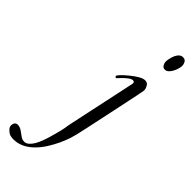

<svg xmlns="http://www.w3.org/2000/svg" viewBox="-457 -719 1069 1069"><g transform="rotate(45 78.0 -184.0)"><path d="M173.3 -379.4Q173.3 -391.6 161.1 -391.6Q140.1 -391.6 97.7 -345.2Q88.4 -335.4 84.5 -332L75.2 -341.3Q85 -360.4 130.9 -397.5Q182.6 -439.5 209 -439.5Q225.1 -439.5 232.9 -429.2Q245.1 -412.1 245.1 -395Q245.1 -387.7 211.7 -231Q178.2 -74.2 165 -11.7Q151.9 50.8 142.3 80.1Q132.8 109.4 118.2 140.6Q103.5 171.9 84.2 202.6Q64.9 233.4 40.5 257.8Q-13.7 312 -77.1 312Q-104.5 312 -118.7 300.8Q-141.6 282.7 -141.6 269Q-141.6 236.8 -116.2 236.8Q-98.6 236.8 -79.8 251.2Q-61 265.6 -50.3 272.2Q-39.6 278.8 -25.4 278.8Q-11.2 278.8 1.5 267.8Q14.2 256.8 24.7 238.8Q35.2 220.7 43.7 197.5Q52.2 174.3 59.1 149.9Q79.6 76.7 80.6 64Q81.5 51.3 90.6 9.8Q99.6 -31.7 112.5 -93Q125.5 -154.3 135.3 -199.5Q145 -244.6 151.6 -275.4Q158.2 -306.2 162.4 -326.2Q166.5 -346.2 168.9 -357.2Q171.4 -368.2 172.4 -372.6Q173.3 -377 173.3 -379.4ZM228.5 -647.5Q243.7 -679.7 267.6 -679.7Q289.6 -679.7 296.4 -655.3Q298.3 -648.4 298.3 -640.6Q298.3 -632.8 294.4 -618.7Q290.5 -604.5 283.2 -590.8Q266.1 -558.6 244.6 -558.6Q231.9 -558.6 225.8 -567.1Q219.7 -575.7 218 -582.3Q216.3 -588.9 216.3 -596.7Q216.3 -604.5 219.5 -619.1Q222.7 -633.8 228.5 -647.5Z"/></g></svg>

Font: Cardo-Italic
Style: Italic
Weight: 400
Italic angle: -12°
Designer: David J. Perry
Foundry: David J. Perry
Version: Version 0.991